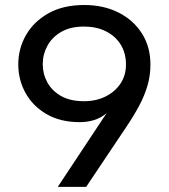

<svg xmlns="http://www.w3.org/2000/svg" viewBox="-20 -732 661 752"><path d="M206.2 0 397.6 -289Q375 -269.6 348.1 -261.6Q321.2 -253.6 292 -253.6Q217.2 -253.6 163.3 -284.5Q109.4 -315.4 80.5 -367Q51.6 -418.6 51.6 -479.8Q51.6 -541.8 81.9 -594.7Q112.2 -647.6 169.9 -680Q227.6 -712.4 309.6 -712.4Q385 -712.4 443.4 -683.3Q501.8 -654.2 535.5 -601.6Q569.2 -549 569.2 -479Q569.2 -436 557.5 -396.2Q545.8 -356.4 524.5 -316.7Q503.2 -277 473.2 -232.6L317.4 0ZM309.2 -335.6Q356.4 -335.6 393.5 -354.1Q430.6 -372.6 452 -404.8Q473.4 -437 473.4 -479Q473.4 -524.8 452.2 -558.2Q431 -591.6 393.9 -609.8Q356.8 -628 309.6 -628Q256 -628 220 -607.2Q184 -586.4 165.7 -552.8Q147.4 -519.2 147.4 -480.6Q147.4 -442.6 165.3 -409.6Q183.2 -376.6 219 -356.1Q254.8 -335.6 309.2 -335.6Z"/></svg>

Font: MuseoModerno Thin
Style: Regular
Weight: 100
Designer: Pablo Cosgaya, Héctor Gatti, Marcela Romero, and the Authors of The MuseoModerno Project.
Foundry: Omnibus-Type Team
Version: Version 1.003